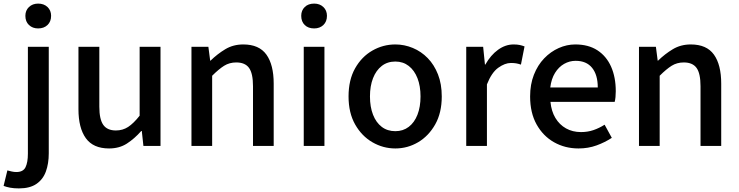

<svg xmlns="http://www.w3.org/2000/svg" viewBox="-68 -811 4108 1067"><path d="M37 236Q9 236 -12 232Q-33 228 -48 222L-27 136Q-16 139 -3 142Q10 145 23 145Q61 145 74 118Q87 91 87 43V-551H203V41Q203 98 187 142Q171 186 134.5 211Q98 236 37 236ZM144 -653Q113 -653 93 -672Q73 -691 73 -723Q73 -753 93 -772Q113 -791 144 -791Q176 -791 196 -772Q216 -753 216 -723Q216 -691 196 -672Q176 -653 144 -653Z M538 14Q450 14 409 -43Q368 -100 368 -204V-551H484V-218Q484 -148 506 -117Q528 -86 576 -86Q614 -86 644 -105.5Q674 -125 708 -168V-551H824V0H729L720 -83H717Q679 -40 637 -13Q595 14 538 14Z M996 0V-551H1090L1100 -474H1102Q1140 -511 1184 -537.5Q1228 -564 1284 -564Q1372 -564 1412.5 -507.5Q1453 -451 1453 -346V0H1338V-332Q1338 -403 1316 -433.5Q1294 -464 1245 -464Q1207 -464 1177.5 -445.5Q1148 -427 1111 -390V0Z M1620 0V-551H1735V0ZM1678 -653Q1645 -653 1625.5 -672Q1606 -691 1606 -723Q1606 -753 1625.5 -772Q1645 -791 1678 -791Q1709 -791 1729 -772Q1749 -753 1749 -723Q1749 -691 1729 -672Q1709 -653 1678 -653Z M2129 14Q2061 14 2001.5 -20.5Q1942 -55 1905.5 -119.5Q1869 -184 1869 -275Q1869 -367 1905.5 -431.5Q1942 -496 2001.5 -530Q2061 -564 2129 -564Q2179 -564 2226 -544.5Q2273 -525 2309 -488Q2345 -451 2366 -397.5Q2387 -344 2387 -275Q2387 -184 2350.5 -119.5Q2314 -55 2255.5 -20.5Q2197 14 2129 14ZM2129 -82Q2172 -82 2203.5 -106Q2235 -130 2252 -173.5Q2269 -217 2269 -275Q2269 -333 2252 -376.5Q2235 -420 2203.5 -444.5Q2172 -469 2129 -469Q2085 -469 2053.5 -444.5Q2022 -420 2005 -376.5Q1988 -333 1988 -275Q1988 -217 2005 -173.5Q2022 -130 2053.5 -106Q2085 -82 2129 -82Z M2523 0V-551H2617L2627 -452H2629Q2659 -505 2700 -534.5Q2741 -564 2786 -564Q2806 -564 2820 -561Q2834 -558 2847 -553L2827 -452Q2812 -457 2800 -459Q2788 -461 2771 -461Q2738 -461 2701 -434.5Q2664 -408 2638 -342V0Z M3147 14Q3072 14 3011 -20.5Q2950 -55 2914 -119.5Q2878 -184 2878 -275Q2878 -342 2899 -395.5Q2920 -449 2956 -486.5Q2992 -524 3037 -544Q3082 -564 3129 -564Q3202 -564 3252 -531.5Q3302 -499 3328 -440.5Q3354 -382 3354 -304Q3354 -287 3352.5 -271.5Q3351 -256 3348 -245H2991Q2996 -193 3018.5 -155.5Q3041 -118 3077.5 -97.5Q3114 -77 3161 -77Q3198 -77 3230 -88Q3262 -99 3292 -118L3332 -45Q3294 -20 3247.5 -3Q3201 14 3147 14ZM2990 -325H3254Q3254 -395 3222.5 -434Q3191 -473 3131 -473Q3097 -473 3067 -456Q3037 -439 3016.5 -406Q2996 -373 2990 -325Z M3483 0V-551H3577L3587 -474H3589Q3627 -511 3671 -537.5Q3715 -564 3771 -564Q3859 -564 3899.5 -507.5Q3940 -451 3940 -346V0H3825V-332Q3825 -403 3803 -433.5Q3781 -464 3732 -464Q3694 -464 3664.5 -445.5Q3635 -427 3598 -390V0Z"/></svg>

Font: Noto Sans KR Thin Medium
Style: Regular
Weight: 500
Version: Version 2.004-H2;hotconv 1.0.118;makeotfexe 2.5.65603